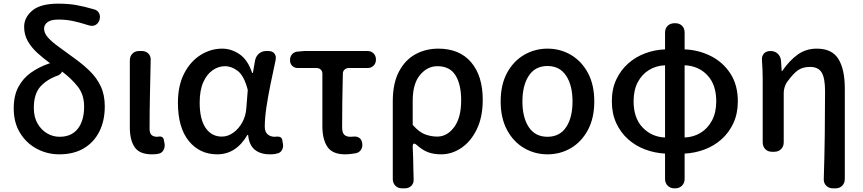

<svg xmlns="http://www.w3.org/2000/svg" viewBox="-20 -830 4720 1050"><path d="M304 14Q239 14 182 -16Q125 -46 90 -102.5Q55 -159 55 -237Q55 -307 80.5 -354.5Q106 -402 149 -432.5Q192 -463 246 -482L254 -484Q217 -511 184.5 -540.5Q152 -570 132 -605Q112 -640 112 -683Q112 -735 157 -772.5Q202 -810 299 -810Q353 -810 396 -802.5Q439 -795 494 -779Q514 -774 522 -757.5Q530 -741 524 -721Q518 -702 502.5 -693.5Q487 -685 467 -691Q414 -708 377 -715.5Q340 -723 299 -723Q258 -723 239.5 -708.5Q221 -694 221 -674Q221 -648 243.5 -623.5Q266 -599 302.5 -573Q339 -547 382 -515Q430 -481 469 -443.5Q508 -406 530.5 -359Q553 -312 553 -248Q553 -170 523.5 -111Q494 -52 438.5 -19Q383 14 304 14ZM319 -439Q316 -427 299 -418Q236 -396 200.5 -356Q165 -316 165 -240Q165 -190 185 -155Q205 -120 237 -101Q269 -82 306 -82Q371 -82 405.5 -126Q440 -170 440 -247Q440 -313 404.5 -357.5Q369 -402 319 -439Z M811 14Q743 14 716.5 -25Q690 -64 690 -133V-499Q690 -522 704 -536.5Q718 -551 741 -551H755Q778 -551 792 -536.5Q806 -522 804 -499Q802 -401 800 -308.5Q798 -216 798 -126Q798 -101 809 -91.5Q820 -82 839 -82L848 -83Q859 -85 867 -80Q875 -75 876 -64L880 -45Q883 -26 874 -9Q865 8 845 11Q841 12 834 13Q827 14 811 14Z M1168 14Q1072 14 1012.5 -59Q953 -132 953 -268Q953 -362 987 -428Q1021 -494 1076.5 -529Q1132 -564 1195 -564Q1245 -564 1290 -533.5Q1335 -503 1359 -431H1363L1375 -500Q1380 -523 1396.5 -537Q1413 -551 1436 -551H1447Q1470 -551 1481 -537Q1492 -523 1487 -500Q1473 -436 1459.5 -370Q1446 -304 1437 -244Q1428 -184 1428 -137Q1428 -109 1443.5 -95.5Q1459 -82 1482 -82Q1491 -82 1495 -83Q1506 -84 1514 -79.5Q1522 -75 1524 -63L1527 -45Q1531 -26 1522 -9.5Q1513 7 1493 10Q1489 11 1481 12.5Q1473 14 1456 14Q1404 14 1373 -11.5Q1342 -37 1337 -92H1333Q1271 14 1168 14ZM1193 -83Q1226 -83 1255.5 -104Q1285 -125 1304.5 -160Q1324 -195 1327 -237L1335 -338Q1315 -415 1281 -441.5Q1247 -468 1210 -468Q1175 -468 1143 -446Q1111 -424 1091.5 -380Q1072 -336 1072 -269Q1072 -178 1104.5 -130.5Q1137 -83 1193 -83Z M1868 14Q1798 14 1770.5 -27Q1743 -68 1743 -140V-427Q1743 -441 1734 -449.5Q1725 -458 1711 -458H1609Q1590 -458 1578 -470Q1566 -482 1566 -501Q1566 -521 1578 -534Q1590 -547 1609 -548L1645 -551H1990Q2010 -551 2023 -538Q2036 -525 2036 -504Q2036 -484 2023 -471Q2010 -458 1990 -458H1887Q1874 -458 1864.5 -449.5Q1855 -441 1855 -427Q1853 -349 1852 -277.5Q1851 -206 1851 -134Q1851 -105 1862.5 -93.5Q1874 -82 1896 -82Q1909 -82 1914 -83Q1931 -85 1944 -76.5Q1957 -68 1960 -51L1961 -46Q1964 -27 1954.5 -11.5Q1945 4 1926 8Q1919 9 1901.5 11.5Q1884 14 1868 14Z M2179 200Q2156 200 2142 185.5Q2128 171 2128 149V-276Q2128 -374 2161.5 -438Q2195 -502 2251.5 -533Q2308 -564 2377 -564Q2493 -564 2556.5 -489.5Q2620 -415 2620 -284Q2620 -190 2587.5 -123Q2555 -56 2503 -21Q2451 14 2393 14Q2352 14 2321 2.5Q2290 -9 2258 -38Q2237 -55 2237 -28Q2239 12 2239.5 37.5Q2240 63 2240.5 87.5Q2241 112 2242 149Q2244 171 2230 185.5Q2216 200 2193 200ZM2371 -83Q2425 -83 2463.5 -134.5Q2502 -186 2502 -282Q2502 -368 2471 -418Q2440 -468 2372 -468Q2317 -468 2277 -420Q2237 -372 2237 -279V-147Q2272 -107 2305 -95Q2338 -83 2371 -83Z M2974 14Q2905 14 2846.5 -20Q2788 -54 2753 -119Q2718 -184 2718 -275Q2718 -367 2753 -431.5Q2788 -496 2846.5 -530Q2905 -564 2974 -564Q3044 -564 3102 -530Q3160 -496 3195 -431.5Q3230 -367 3230 -275Q3230 -184 3195 -119Q3160 -54 3102 -20Q3044 14 2974 14ZM2974 -82Q3041 -82 3076 -134.5Q3111 -187 3111 -275Q3111 -363 3076 -416Q3041 -469 2974 -469Q2907 -469 2872 -416Q2837 -363 2837 -275Q2837 -187 2872 -134.5Q2907 -82 2974 -82Z M3617 -78V-473Q3568 -471 3529 -447Q3490 -423 3467.5 -380Q3445 -337 3445 -276Q3445 -184 3494.5 -132.5Q3544 -81 3617 -78ZM3668 200Q3646 200 3631.5 185.5Q3617 171 3617 149V10Q3561 7 3508.5 -12.5Q3456 -32 3415 -68.5Q3374 -105 3350 -157Q3326 -209 3326 -276Q3326 -343 3350 -394.5Q3374 -446 3415 -482.5Q3456 -519 3508.5 -538.5Q3561 -558 3617 -560V-652Q3617 -675 3631.5 -689Q3646 -703 3669 -703H3673Q3696 -703 3710 -689Q3724 -675 3724 -652V-560Q3801 -557 3867.5 -523.5Q3934 -490 3974.5 -427.5Q4015 -365 4015 -276Q4015 -209 3991 -157Q3967 -105 3926 -68.5Q3885 -32 3833 -12.5Q3781 7 3724 10V149Q3724 171 3709.5 185.5Q3695 200 3672 200ZM3724 -473V-78Q3773 -80 3812 -104Q3851 -128 3874 -171.5Q3897 -215 3897 -276Q3897 -367 3848.5 -418.5Q3800 -470 3724 -473Z M4535 200Q4513 200 4498.5 185.5Q4484 171 4485 149Q4489 24 4490.5 -98Q4492 -220 4492 -332Q4492 -403 4473.5 -433.5Q4455 -464 4410 -464Q4370 -464 4344 -446Q4318 -428 4284 -381Q4276 -370 4271 -353.5Q4266 -337 4266 -323V-52Q4266 -29 4251.5 -14.5Q4237 0 4214 0H4202Q4179 0 4165 -14.5Q4151 -29 4151 -52V-394Q4151 -426 4150 -447.5Q4149 -469 4147 -500Q4145 -523 4157.5 -537Q4170 -551 4194 -551Q4217 -551 4232.5 -537Q4248 -523 4251 -500L4255 -441H4257Q4298 -500 4343 -532Q4388 -564 4447 -564Q4530 -564 4565 -507.5Q4600 -451 4600 -346V149Q4600 171 4586 185.5Q4572 200 4549 200Z"/></svg>

Font: Chiron GoRound TC M
Style: Regular
Weight: 500
Designer: Ryoko NISHIZUKA 西塚涼子 (kana, bopomofo & ideographs); Paul D. Hunt (Latin, Greek & Cyrillic); Sandoll Communications 산돌커뮤니
Foundry: Adobe
Version: Version 1.000;hotconv 1.1.1;makeotfexe 2.6.0